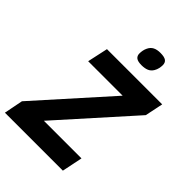

<svg xmlns="http://www.w3.org/2000/svg" viewBox="-269 -994 1108 1108"><g transform="rotate(45 285.0 -439.5)"><path d="M-19 0 3.9 -116.2 392.1 -549.8H110.8L138.2 -675.8H588.9L565.9 -564.9L172.9 -126H480L454.1 0ZM431.6 -837.9Q431.6 -826.2 428.5 -811.8Q425.3 -797.4 418 -785.2Q407.2 -766.6 389.2 -758.8Q371.1 -751 344.7 -751Q314 -751 301 -761.2Q288.1 -771.5 288.1 -790Q288.1 -802.2 290.5 -815.2Q293 -828.1 298.8 -839.8Q308.6 -860.4 326.4 -869.6Q344.2 -878.9 372.1 -878.9Q403.8 -878.9 417.7 -869.1Q431.6 -859.4 431.6 -837.9Z"/></g></svg>

Font: Lorenzo Sans
Style: Bold Italic
Weight: 700
Italic angle: -12°
Foundry: Intel Corporation
Version: Version 1.00; ttfautohint (v1.5)